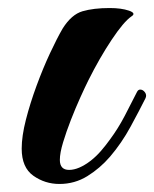

<svg xmlns="http://www.w3.org/2000/svg" viewBox="-20 -450 384 478"><path d="M128 8Q92 8 63 -12.5Q34 -33 34 -80Q34 -111 44.5 -152Q55 -193 71 -236.5Q87 -280 104.5 -317.5Q122 -355 136 -379Q158 -414 185.5 -422Q213 -430 253 -430Q282 -430 301 -423.5Q320 -417 307 -409Q288 -396 258 -351Q228 -306 200 -250Q192 -234 180 -207.5Q168 -181 156.5 -151.5Q145 -122 137 -95.5Q129 -69 129 -52Q129 -27 152 -27Q176 -27 206 -50Q220 -61 232 -75Q244 -89 254 -103Q274 -130 290.5 -161.5Q307 -193 321 -221Q324 -227 329 -227Q336 -227 341 -220Q346 -213 342 -205Q327 -175 305 -134.5Q283 -94 254 -60Q229 -31 197.5 -11.5Q166 8 128 8Z"/></svg>

Font: Praise
Style: Regular
Weight: 400
Designer: Robert E. Leuschke
Foundry: Robert E. Leuschke
Version: Version 1.100; ttfautohint (v1.8.3)